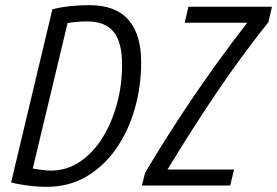

<svg xmlns="http://www.w3.org/2000/svg" viewBox="-20 -719 1074 744"><path d="M161 5Q126 5 87.5 0Q49 -5 23 -12L183 -683Q220 -692 254.5 -695.5Q289 -699 326 -699Q428 -699 477.5 -642.5Q527 -586 527 -478Q527 -385 502.5 -298.5Q478 -212 430.5 -143.5Q383 -75 315 -35Q247 5 161 5ZM178 -58Q238 -58 288.5 -91.5Q339 -125 375.5 -182.5Q412 -240 432.5 -314Q453 -388 453 -469Q453 -555 420.5 -595.5Q388 -636 317 -636Q281 -636 242 -630L107 -66Q152 -58 178 -58ZM530 0 542 -49Q625 -189 721 -331.5Q817 -474 938 -631H696L710 -693H1034L1020 -633Q916 -503 820 -361Q724 -219 629 -62H887L872 0Z"/></svg>

Font: Ubuntu Sans Condensed
Style: Italic
Weight: 400
Width: 3
Italic angle: -13.5°
Designer: Dalton Maag Ltd
Foundry: Dalton Maag Ltd
Version: Version 1.006; ttfautohint (v1.8.4.7-5d5b)